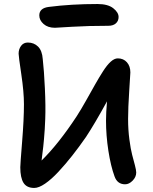

<svg xmlns="http://www.w3.org/2000/svg" viewBox="-20 -929 757 947"><path d="M251 -792Q216.3 -792 195.1 -810.5Q173.8 -829.1 173.8 -853Q173.8 -889.2 221.2 -895Q332 -909.2 460.9 -909.2Q512.2 -909.2 538.6 -888.4Q564.9 -867.7 564.9 -845.2Q564.9 -825.7 551.5 -813.7Q538.1 -801.8 514.2 -801.8Q415 -801.8 334.2 -796.9Q253.4 -792 251 -792ZM148.9 -2Q111.8 -2 95.9 -27.3Q80.1 -52.7 80.1 -104Q80.1 -119.1 89.1 -230Q98.1 -340.8 98.1 -415Q98.1 -475.1 85 -563.2Q71.8 -651.4 71.8 -664.1Q71.8 -686.5 84 -702.9Q96.2 -719.2 117.2 -719.2Q147.5 -719.2 167.7 -699.2Q188 -679.2 190.9 -637.2Q197.3 -581.1 201.4 -492.7Q205.6 -404.3 203.1 -341.8Q202.1 -315.9 200.7 -291.7Q199.2 -267.6 197 -243.4Q194.8 -219.2 193.4 -206.1Q191.9 -192.9 188.7 -167.5Q185.5 -142.1 185.1 -137.2Q269 -219.7 357.9 -355Q379.4 -388.2 405.5 -434.8Q431.6 -481.4 450 -513.9Q468.3 -546.4 488.3 -577.6Q508.3 -608.9 526.4 -625Q544.4 -641.1 561 -641.1Q588.9 -641.1 606 -621.8Q623 -602.5 623 -571.8Q623 -566.4 617.4 -481.4Q611.8 -396.5 611.8 -341.8Q611.8 -289.1 618.2 -241Q624.5 -192.9 631.8 -165.5Q639.2 -138.2 645.5 -113.8Q651.9 -89.4 651.9 -78.1Q651.9 -56.2 634.3 -38.1Q616.7 -20 597.2 -20Q558.6 -20 544.9 -59.1Q526.4 -109.4 514.6 -185.1Q502.9 -260.7 502.9 -334Q502.9 -374 507.8 -429.2Q446.8 -317.9 403.8 -252.9Q369.6 -203.6 335.9 -160.9Q302.2 -118.2 267.8 -81.3Q233.4 -44.4 202.4 -23.2Q171.4 -2 148.9 -2Z"/></svg>

Font: Shantell Sans Irregular
Style: Regular
Weight: 500
Designer: Stephen Nixon, Anya Danilova, Shantell Martin
Foundry: Arrow Type
Version: Version 1.006;[9816181b4]